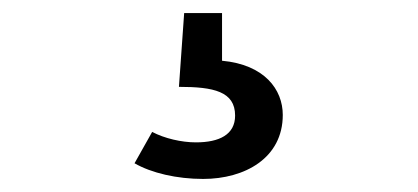

<svg xmlns="http://www.w3.org/2000/svg" viewBox="-20 -36 640 294"><path d="M340 141C340 170 316 182 280 182C258 182 232 176 213 166L186 214C212 229 251 238 291 238C355 238 413 206 413 140C413 101 385 63 320 57V-16H262L254 97C307 97 340 104 340 141Z"/></svg>

Font: FiraMono Nerd Font
Style: Regular
Weight: 400
Designer: Carrois Corporate & Edenspiekermann AG
Foundry: Carrois Corporate GbR & Edenspiekermann AG
Version: Version 003.206;Nerd Fonts 3.3.0